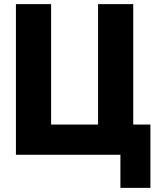

<svg xmlns="http://www.w3.org/2000/svg" viewBox="-20 -748 783 928"><path d="M57 0V-728H227V-146H454V-728H624V-146H707V160H562V0Z"/></svg>

Font: Murecho
Style: Bold
Weight: 700
Designer: Neil Summerour
Foundry: Positype
Version: Version 1.010; ttfautohint (v1.8.3)